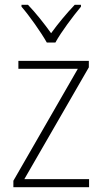

<svg xmlns="http://www.w3.org/2000/svg" viewBox="-20 -835 429 804"><path d="M176 -657H212C236 -701 285 -766 319 -807V-815H293C257 -777 223 -736 194 -696C166 -735 129 -782 97 -815H70V-807C103 -769 151 -701 176 -657ZM353 -51V-85H82L352 -553V-580H57V-547H306L36 -78V-51Z"/></svg>

Font: Noto Sans Tamil UI SemiCondensed ExtraLight
Style: Regular
Weight: 200
Width: 4
Designer: Jelle Bosma - Monotype Design Team
Foundry: Monotype Imaging Inc.
Version: Version 2.004